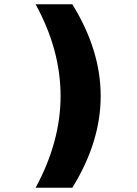

<svg xmlns="http://www.w3.org/2000/svg" viewBox="-20 -770 640 900"><path d="M319 110H147Q264 -106 264 -320Q264 -536 147 -750H319Q452 -535 452 -320Q452 -105 319 110Z"/></svg>

Font: Geist Mono UltraBlack
Style: Regular
Weight: 900
Monospace: yes
Designer: Basement.studio, Andrés Briganti, Mateo Zaragoza
Foundry: Basement.studio, Vercel, Andrés Briganti, Guido Ferreyra, Mateo Zaragoza
Version: Version 1.400; ttfautohint (v1.8.4.7-5d5b)